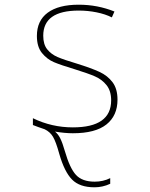

<svg xmlns="http://www.w3.org/2000/svg" viewBox="-20 -557 640 817"><path d="M383 216Q419 216 449 201V225Q417 240 382 240Q319 240 286.5 207Q254 174 232 97Q218 46 205.5 25Q193 4 170 -7Q140 -17 120 -25V-54Q200 -15 290 -15Q453 -15 453 -130Q453 -170 433.5 -194.5Q414 -219 384 -232Q354 -245 299 -262Q239 -280 209.5 -292.5Q180 -305 158.5 -331.5Q137 -358 137 -404Q137 -469 183 -503Q229 -537 315 -537Q395 -537 467 -508L456 -483Q428 -497 391 -504.5Q354 -512 315 -512Q164 -512 164 -405Q164 -368 181 -347Q198 -326 224.5 -314.5Q251 -303 308 -286Q369 -267 403.5 -251Q438 -235 459 -207Q480 -179 480 -133Q480 -65 433 -27.5Q386 10 290 10Q256 10 214 3Q227 13 236.5 32Q246 51 256 86Q277 159 303.5 187.5Q330 216 383 216Z"/></svg>

Font: Noto Sans Mono UI Thin
Style: Regular
Weight: 250
Monospace: yes
Designer: Monotype Design team
Foundry: Monotype Imaging Inc.
Version: Version 1.000